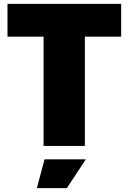

<svg xmlns="http://www.w3.org/2000/svg" viewBox="-20 -760 670 1000"><path d="M212 70H427L328 220H172ZM207 -569H19V-740H611V-569H422V0H207Z"/></svg>

Font: Encode Sans Narrow
Style: Black
Weight: 900
Designer: Pablo Impallari, Andres Torresi
Foundry: Pablo Impallari, Andres Torresi
Version: Version 1.000; ttfautohint (v1.00) -l 8 -r 50 -G 200 -x 14 -